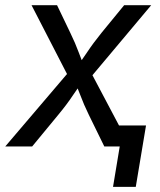

<svg xmlns="http://www.w3.org/2000/svg" viewBox="-34 -566 619 742"><path d="M-13.7 0 253.9 -314 242.2 -246.6 87.9 -545.9H186.5L237.3 -439.9Q257.3 -398.9 270.3 -363.3Q283.2 -327.6 298.3 -294.4H252.4Q278.8 -327.6 302.2 -363.3Q325.7 -398.9 358.9 -439.9L445.8 -545.9H550.3L295.9 -242.7L306.2 -307.6L468.8 0H369.1L309.1 -122.6Q289.6 -162.6 276.9 -197Q264.2 -231.4 249 -263.2H295.4Q270 -231.4 247.3 -197Q224.6 -162.6 191.4 -122.6L90.3 0ZM402.8 156.2 428.7 0H392.1L405.3 -81.1H530.3L490.7 156.2Z"/></svg>

Font: Inter Variable
Style: Italic
Weight: 400
Italic angle: -9.39999°
Designer: Rasmus Andersson
Foundry: rsms
Version: Version 4.001;git-9221beed3